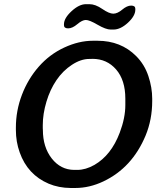

<svg xmlns="http://www.w3.org/2000/svg" viewBox="-20 -913 768 938"><path d="M592.3 -399.9V-431.2Q592.3 -521.5 547.4 -573.5Q502.4 -625.5 431.6 -625.5L423.8 -625H416Q375 -625 331.1 -596.2Q287.1 -567.4 255.9 -521.5Q224.6 -475.6 206.8 -416Q189 -356.4 189 -301.8V-286.1L189.5 -278.3Q189.5 -194.3 232.9 -138.7Q276.4 -83.5 342.3 -83H357.9Q398.4 -83 441.4 -107.4Q523.4 -154.8 564.9 -264.6Q592.3 -336.9 592.3 -399.9ZM399.9 -892.6H417Q445.8 -892.6 479.5 -869.4Q513.2 -846.2 533.4 -846.2Q553.7 -846.2 577.1 -866Q600.6 -885.7 620.8 -885.7Q641.1 -885.7 641.1 -870.1V-865.7Q641.1 -835.4 605 -802Q568.8 -768.6 534.2 -768.6H521Q497.1 -768.6 457 -792Q417 -815.4 399.4 -815.4Q381.8 -815.4 357.7 -794.9Q333.5 -774.4 313 -774.4Q292.5 -774.4 292.5 -790V-794.4Q292.5 -824.2 329.6 -858.4Q366.7 -892.6 399.9 -892.6ZM723.6 -430.7V-419.4Q723.6 -329.1 691.4 -251Q626 -93.8 485.4 -26.9Q417.5 5.4 347.7 5.4H324.7Q266.6 4.9 217.8 -15.6Q114.7 -59.6 76.2 -168.5Q57.6 -220.2 57.6 -278.3V-289.6Q57.6 -372.6 87.2 -450Q116.7 -527.3 169.4 -587.4Q222.2 -647.5 293.7 -680.7Q365.2 -713.9 433.6 -713.9H456.5Q570.3 -713.9 645 -639.2Q686 -598.1 704.8 -541.7Q723.6 -485.4 723.6 -430.7Z"/></svg>

Font: Averia Libre
Style: Bold Italic
Weight: 700
Italic angle: -6.90001°
Version: Version 1.002